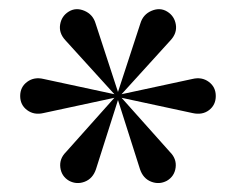

<svg xmlns="http://www.w3.org/2000/svg" viewBox="-20 -701 526 428"><path d="M251 -491 243 -496 293 -649Q299 -669 318 -677Q337 -685 353 -675Q369 -665 372 -646Q375 -627 360 -611ZM134 -298Q117 -308 114.5 -327.5Q112 -347 127 -362L235 -483L243 -478L194 -324Q187 -303 169 -296Q151 -289 134 -298ZM77 -449Q56 -444 40.5 -455.5Q25 -467 25 -487Q25 -507 40.5 -518.5Q56 -530 77 -525L235 -491V-483ZM352 -298Q335 -289 317 -296Q299 -303 292 -324L243 -478L251 -483L359 -362Q374 -347 371.5 -327.5Q369 -308 352 -298ZM243 -478 235 -483V-491L243 -496L251 -491V-483ZM235 -491 126 -611Q111 -627 114 -646Q117 -665 133 -675Q149 -685 168 -677Q187 -669 193 -649L243 -496ZM409 -449 251 -483V-491L409 -525Q430 -530 445.5 -518.5Q461 -507 461 -487Q461 -467 446 -455.5Q431 -444 409 -449Z"/></svg>

Font: Brygada 1918 Medium
Style: Regular
Weight: 500
Designer: Mateusz Machalski | Borys Kosmynka | Przemek Hoffer
Foundry: NIEPODLEGLA 2018
Version: Version 3.006